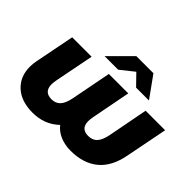

<svg xmlns="http://www.w3.org/2000/svg" viewBox="-155 -1025 1300 1300"><g transform="rotate(45 495.0 -375.0)"><path d="M990 -542 931 -242Q907 -114 831.5 -52.5Q756 9 636 9Q580 9 535 -10Q490 -29 462 -65Q385 9 271 9Q162 9 100 -48Q38 -105 38 -199Q38 -227 44 -257L100 -542H286L231 -262Q226 -235 226 -218Q226 -146 298 -146Q337 -146 360.5 -171.5Q384 -197 395 -253L451 -542H637L583 -262Q578 -234 578 -218Q578 -146 649 -146Q690 -146 713.5 -172Q737 -198 748 -255L803 -542ZM647 -607 572 -684 475 -607H345L497 -759H661L770 -607Z"/></g></svg>

Font: Montserrat Alternates ExtraBold
Style: Italic
Weight: 800
Italic angle: -11.3°
Designer: Julieta Ulanovsky
Foundry: Julieta Ulanovsky
Version: Version 7.200